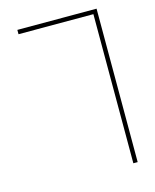

<svg xmlns="http://www.w3.org/2000/svg" viewBox="-108 -783 692 857"><g transform="rotate(-15 238.0 -354.5)"><path d="M401 0V-689H55V-709H421V0Z"/></g></svg>

Font: Alexandria Thin
Style: Regular
Weight: 250
Designer: Mohamed Gaber
Foundry: Kief Type Foundry
Version: Version 5.100